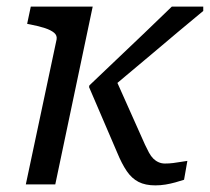

<svg xmlns="http://www.w3.org/2000/svg" viewBox="-20 -557 634 580"><path d="M326 -326 285 -264Q323 -297 362 -329.5Q401 -362 439.5 -394.5Q478 -427 516.5 -459.5Q555 -492 594 -524V-537H499Q458 -497 416.5 -457.5Q375 -418 333.5 -378.5Q292 -339 250 -299L249 -294L334 -96Q348 -62 363 -40Q378 -18 398.5 -7.5Q419 3 449 3Q465 3 480 0.5Q495 -2 509.5 -6Q524 -10 536 -14L546 -71Q538 -70 526.5 -68Q515 -66 503 -64.5Q491 -63 478 -63Q468 -63 459 -67Q450 -71 443 -78Q436 -85 430 -96Q424 -107 418 -120ZM147 0H58L151 -438Q153 -450 143.5 -458Q134 -466 116 -472Q98 -478 72 -483L62 -485L73 -537H260Z"/></svg>

Font: Roboto Serif
Style: Italic
Weight: 400
Italic angle: -10°
Designer: Greg Gazdowicz
Foundry: Commercial Type
Version: Version 1.008